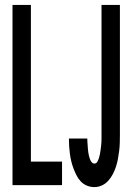

<svg xmlns="http://www.w3.org/2000/svg" viewBox="-20 -755 540 783"><path d="M365 8Q349 8 334.5 2Q320 -4 309.5 -15Q299 -26 292 -40Q285 -54 279.5 -68.5Q274 -83 270.5 -98Q267 -113 265 -128Q263 -143 262 -158.5Q261 -174 261 -190H336Q336 -183 336.5 -176Q337 -169 337.5 -162Q338 -155 338.5 -148Q339 -141 340 -134Q341 -127 342.5 -120.5Q344 -114 346.5 -107Q349 -100 353.5 -94Q358 -88 365 -88Q373 -88 377 -95.5Q381 -103 383.5 -110.5Q386 -118 387.5 -126Q389 -134 390 -142Q391 -150 392 -157.5Q393 -165 393.5 -173Q394 -181 394 -189Q394 -197 394 -205V-735H469V-205Q469 -189 468.5 -172.5Q468 -156 466 -139.5Q464 -123 461 -107Q458 -91 453 -75.5Q448 -60 440.5 -45.5Q433 -31 422 -18.5Q411 -6 396 1Q381 8 365 8ZM31 0V-735H106V-96H233V0Z"/></svg>

Font: Iosevka SS08 Regular
Style: Bold
Weight: 700
Monospace: yes
Designer: Belleve Invis
Foundry: Belleve Invis
Version: Version 16.3.4; ttfautohint (v1.8.4)